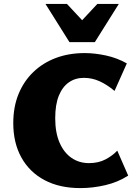

<svg xmlns="http://www.w3.org/2000/svg" viewBox="-20 -947 700 984"><path d="M392 17Q285 17 208 -24Q131 -65 89.5 -140Q48 -215 48 -316Q48 -399 75 -465Q102 -531 151 -578Q200 -625 266.5 -650Q333 -675 414 -675Q466 -675 523.5 -662.5Q581 -650 630 -622L567 -481Q529 -513 490.5 -530.5Q452 -548 410 -548Q366 -548 333 -525Q300 -502 281.5 -456.5Q263 -411 263 -341Q263 -267 285.5 -215.5Q308 -164 347 -137.5Q386 -111 436 -111Q485 -111 521.5 -130.5Q558 -150 581 -175L637 -47Q584 -13 519.5 2Q455 17 392 17ZM336 -731 369 -809 479 -927H589L466 -731ZM336 -731 213 -927H323L433 -809L466 -731Z"/></svg>

Font: Ysabeau Infant Black
Style: Regular
Weight: 900
Designer: Christian Thalmann (Catharsis Fonts)
Version: Version 2.001;gftools[0.9.30]; featfreeze: ss01,ss02,lnum